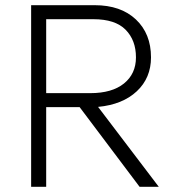

<svg xmlns="http://www.w3.org/2000/svg" viewBox="-20 -720 682 740"><path d="M100 0V-700H345Q445.5 -700 503.8 -645Q562 -590 562 -499Q562 -419.5 507.2 -368.2Q452.5 -317 358 -308L592 0H518L287 -307H158V0ZM158 -361H328Q411.5 -361 457.8 -398.2Q504 -435.5 504 -499Q504 -565 464 -605.5Q424 -646 340 -646H158Z"/></svg>

Font: Geologica Thin
Style: Regular
Weight: 100
Designer: Sindre Bremnes, Frode Helland
Foundry: Monokrom Skriftforlag AS
Version: Version 1.010; ttfautohint (v1.8.4.7-5d5b);gftools[0.9.28]